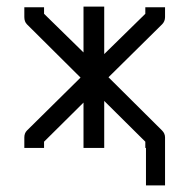

<svg xmlns="http://www.w3.org/2000/svg" viewBox="-20 -498 580 584"><path d="M234 -478H297V-333.5L422 -456V-476H482V-446Q482 -433 473 -424L310 -263L473 -101Q482 -92 482 -80V-79V-48V66H424V-48H422V-67L297 -191V-48H234V-186L114 -67V-48H54V-80Q54 -93 62 -101L225 -262L62 -424Q54 -432 54 -446V-476H114V-456L234 -338.5Z"/></svg>

Font: 3270 Nerd Font
Style: Regular
Weight: 400
Monospace: yes
Version: Version 3.0.1;Nerd Fonts 3.3.0